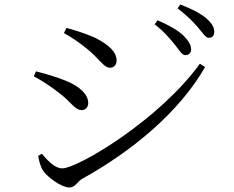

<svg xmlns="http://www.w3.org/2000/svg" viewBox="-20 -819 1040 853"><path d="M758 -619C778 -594 788 -574 804 -574C818 -574 829 -583 829 -600C829 -619 819 -636 795 -661C771 -684 731 -707 680 -729L667 -711C709 -679 736 -646 758 -619ZM859 -698C881 -673 892 -651 908 -651C923 -651 932 -661 932 -677C932 -698 921 -716 896 -738C871 -759 832 -780 781 -799L769 -782C813 -748 837 -723 859 -698ZM264 -672C292 -657 335 -629 369 -600C422 -557 441 -518 469 -518C487 -518 498 -532 498 -550C498 -585 469 -618 401 -652C358 -671 312 -685 275 -695ZM868 -536C688 -286 325 -71 257 -71C224 -71 193 -104 166 -136L150 -127C151 -112 160 -76 172 -60C194 -28 256 14 288 14C314 14 324 -12 344 -24C565 -146 777 -321 891 -521ZM130 -480C171 -458 206 -435 244 -405C296 -366 312 -330 343 -330C362 -330 372 -345 372 -361C372 -399 335 -435 273 -460C228 -478 190 -489 140 -502Z"/></svg>

Font: Harano Aji Mincho CN
Style: Regular
Weight: 400
Foundry: Masamichi Hosoda
Version: HaranoAjiMinchoCN-Regular version 20230610;ttx 4.39.4